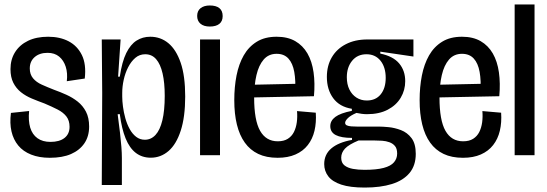

<svg xmlns="http://www.w3.org/2000/svg" viewBox="-20 -700 2469 866"><path d="M204.7 11.7Q156.7 11.7 120.5 -2.7Q84.3 -17 62.3 -43.7Q40.3 -70.3 31.8 -107.3Q23.3 -144.3 29.3 -190.7L111.3 -199.3Q107 -155.3 116.3 -124.3Q125.7 -93.3 148.8 -76.7Q172 -60 207.7 -60Q248.3 -60 271 -77.8Q293.7 -95.7 293.7 -128Q293.7 -156.3 279.5 -174.7Q265.3 -193 239.5 -206.2Q213.7 -219.3 180.7 -233.3Q151.3 -244 123.7 -255.5Q96 -267 74.3 -284.3Q52.7 -301.7 40 -326.8Q27.3 -352 27.3 -388Q27.3 -432 48 -464.8Q68.7 -497.7 106.5 -516Q144.3 -534.3 197.3 -534.3Q250.3 -534.3 289.7 -513.7Q329 -493 349.3 -451.7Q369.7 -410.3 362.3 -345.7L281.3 -333.7Q285.7 -370 276.5 -398.8Q267.3 -427.7 246.8 -444.7Q226.3 -461.7 194.7 -461.7Q158.3 -461.7 136.3 -442.5Q114.3 -423.3 114.3 -391.3Q114.3 -364.7 129 -347Q143.7 -329.3 168.5 -318.2Q193.3 -307 224 -295Q252 -285 279.7 -272.5Q307.3 -260 330.5 -241.7Q353.7 -223.3 367.8 -196.2Q382 -169 382 -129Q382 -85.3 360.7 -53.8Q339.3 -22.3 300.5 -5.3Q261.7 11.7 204.7 11.7Z M439 134.3 441 -280.3 439 -522H524L512.7 -354.3H520.3Q530.3 -421.7 549.5 -460.7Q568.7 -499.7 596 -517Q623.3 -534.3 657.7 -534.3Q704.3 -534.3 739.5 -505.2Q774.7 -476 795 -416.8Q815.3 -357.7 815.3 -264.7Q815.3 -172.7 795.3 -111Q775.3 -49.3 740.3 -19Q705.3 11.3 660 11.3Q621 11.3 592.7 -10.3Q564.3 -32 546.5 -75.8Q528.7 -119.7 520.3 -185.3L510.7 -184.7Q517 -137.7 521.2 -101.5Q525.3 -65.3 527.5 -37.5Q529.7 -9.7 529.7 13V134.3ZM633.3 -69.7Q661.3 -69.7 681.5 -91.5Q701.7 -113.3 712.3 -157.3Q723 -201.3 723 -267.7Q723 -327 713.3 -368.8Q703.7 -410.7 684.3 -433Q665 -455.3 635 -455.3Q609.3 -455.3 590.3 -439Q571.3 -422.7 558 -396.7Q544.7 -370.7 538 -340.2Q531.3 -309.7 531.3 -280.7V-264.7Q531.3 -244 534.7 -218.7Q538 -193.3 545.3 -166.8Q552.7 -140.3 564.8 -118.2Q577 -96 594.2 -82.8Q611.3 -69.7 633.3 -69.7Z M882.3 0V-522H972.3V0ZM926.2 -580.3Q899.3 -580.3 884.3 -593Q869.3 -605.7 869.3 -628Q869.3 -651 884.8 -663.2Q900.3 -675.3 926.3 -675.3Q954.7 -675.3 969.5 -663.3Q984.3 -651.3 984.3 -627.5Q984.3 -604.3 969.3 -592.3Q954.3 -580.3 926.2 -580.3Z M1232.3 11.7Q1181.3 11.7 1144.7 -5.8Q1108 -23.3 1084.2 -56.7Q1060.3 -90 1048.5 -138.2Q1036.7 -186.3 1036.7 -248.3Q1036.7 -307.3 1046.8 -359.2Q1057 -411 1079.3 -450.2Q1101.7 -489.3 1138.2 -511.8Q1174.7 -534.3 1227.7 -534.3Q1277.3 -534.3 1311.7 -514.5Q1346 -494.7 1366.7 -459Q1387.3 -423.3 1394.3 -373.8Q1401.3 -324.3 1396 -266L1095.3 -260V-317.3L1330.3 -322.3L1311.3 -282.3Q1314.3 -336.3 1307.3 -375.5Q1300.3 -414.7 1280.8 -436Q1261.3 -457.3 1227.7 -457.3Q1191.7 -457.3 1169.3 -431.5Q1147 -405.7 1136.7 -361.2Q1126.3 -316.7 1126.3 -260Q1126.3 -157.3 1153.2 -110Q1180 -62.7 1233 -62.7Q1260.3 -62.7 1278.2 -74Q1296 -85.3 1305.7 -104.5Q1315.3 -123.7 1318.7 -148.3Q1322 -173 1319.7 -199L1404.3 -191.7Q1407.3 -147.7 1398.5 -110.3Q1389.7 -73 1368.3 -45.7Q1347 -18.3 1312.8 -3.3Q1278.7 11.7 1232.3 11.7Z M1625 146Q1559.3 146 1519.2 132.7Q1479 119.3 1460.7 95.3Q1442.3 71.3 1442.3 40Q1442.3 -3.3 1474.5 -30.7Q1506.7 -58 1567.7 -69V-78Q1519.3 -78 1494.5 -90.8Q1469.7 -103.7 1469.7 -131Q1469.7 -155.7 1492.5 -172.7Q1515.3 -189.7 1567 -200V-209.3Q1511.3 -218.3 1482.8 -257.3Q1454.3 -296.3 1454.3 -353Q1454.3 -403.7 1476.7 -441.7Q1499 -479.7 1540.2 -500.8Q1581.3 -522 1636.3 -522H1844.7V-445L1695.3 -467V-458.3Q1753.3 -446.3 1780.5 -413.8Q1807.7 -381.3 1807.7 -334Q1807.7 -293.3 1787.5 -259.3Q1767.3 -225.3 1728.8 -205.2Q1690.3 -185 1635.3 -185Q1624 -185 1612 -186.5Q1600 -188 1587.7 -190.7Q1560.7 -179 1548.7 -166.8Q1536.7 -154.7 1536.7 -146Q1536.7 -138 1544.3 -134.5Q1552 -131 1564.8 -130Q1577.7 -129 1592.3 -129H1691Q1705.7 -129 1732.7 -126.5Q1759.7 -124 1788.3 -113.2Q1817 -102.3 1836.2 -77Q1855.3 -51.7 1855.3 -6Q1855.3 46.3 1827.2 80.2Q1799 114 1747.7 130Q1696.3 146 1625 146ZM1624 66Q1678.3 66 1710.7 57.3Q1743 48.7 1757.2 31.8Q1771.3 15 1771.3 -7.3Q1771.3 -29.7 1761.5 -41.3Q1751.7 -53 1736.3 -58.5Q1721 -64 1703.5 -65.2Q1686 -66.3 1671 -66.3H1597Q1553 -48 1536 -29.7Q1519 -11.3 1519 11.3Q1519 34.3 1533.5 45.8Q1548 57.3 1571.7 61.7Q1595.3 66 1624 66ZM1634.3 -246.7Q1674.7 -246.7 1697.2 -274.5Q1719.7 -302.3 1719.7 -348.7Q1719.7 -397 1696.2 -426.2Q1672.7 -455.3 1633 -455.3Q1592.3 -455.3 1568.3 -426Q1544.3 -396.7 1544.3 -351.7Q1544.3 -320 1555.8 -296.5Q1567.3 -273 1587.8 -259.8Q1608.3 -246.7 1634.3 -246.7Z M2068.3 11.7Q2017.3 11.7 1980.7 -5.8Q1944 -23.3 1920.2 -56.7Q1896.3 -90 1884.5 -138.2Q1872.7 -186.3 1872.7 -248.3Q1872.7 -307.3 1882.8 -359.2Q1893 -411 1915.3 -450.2Q1937.7 -489.3 1974.2 -511.8Q2010.7 -534.3 2063.7 -534.3Q2113.3 -534.3 2147.7 -514.5Q2182 -494.7 2202.7 -459Q2223.3 -423.3 2230.3 -373.8Q2237.3 -324.3 2232 -266L1931.3 -260V-317.3L2166.3 -322.3L2147.3 -282.3Q2150.3 -336.3 2143.3 -375.5Q2136.3 -414.7 2116.8 -436Q2097.3 -457.3 2063.7 -457.3Q2027.7 -457.3 2005.3 -431.5Q1983 -405.7 1972.7 -361.2Q1962.3 -316.7 1962.3 -260Q1962.3 -157.3 1989.2 -110Q2016 -62.7 2069 -62.7Q2096.3 -62.7 2114.2 -74Q2132 -85.3 2141.7 -104.5Q2151.3 -123.7 2154.7 -148.3Q2158 -173 2155.7 -199L2240.3 -191.7Q2243.3 -147.7 2234.5 -110.3Q2225.7 -73 2204.3 -45.7Q2183 -18.3 2148.8 -3.3Q2114.7 11.7 2068.3 11.7Z M2301.3 0V-680H2391V0Z"/></svg>

Font: Bricolage Grotesque 96pt ExtraBold SemiCondensed
Style: Regular
Weight: 800
Width: 4
Version: Version 1.001;gftools[0.9.33.dev8+g029e19f]